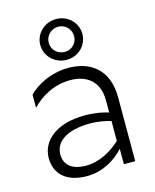

<svg xmlns="http://www.w3.org/2000/svg" viewBox="-119 -874 779 965"><g transform="rotate(-15 270.5 -391.5)"><path d="M266 -581C328 -581 375 -629 375 -687C375 -745 328 -793 266 -793C204 -793 156 -745 156 -687C156 -629 204 -581 266 -581ZM267 -622C231 -622 200 -649 200 -687C200 -725 231 -753 267 -753C302 -753 332 -725 332 -687C332 -649 302 -622 267 -622ZM403 -334V-270C377 -279 333 -288 279 -288C134 -288 50 -218 50 -127C50 -45 106 10 214 10C297 10 364 -33 407 -80V0H466V-333C466 -484 369 -540 262 -540C166 -540 88 -493 54 -456V-388C98 -435 168 -478 256 -478C333 -478 403 -439 403 -334ZM111 -130C111 -194 171 -242 297 -242C335 -242 377 -234 403 -226V-122C356 -79 293 -42 222 -42C160 -42 111 -67 111 -130Z"/></g></svg>

Font: Roundo
Style: Regular
Weight: 400
Designer: Shiva Nallaperumal
Foundry: Indian Type Foundry
Version: Version 2.000